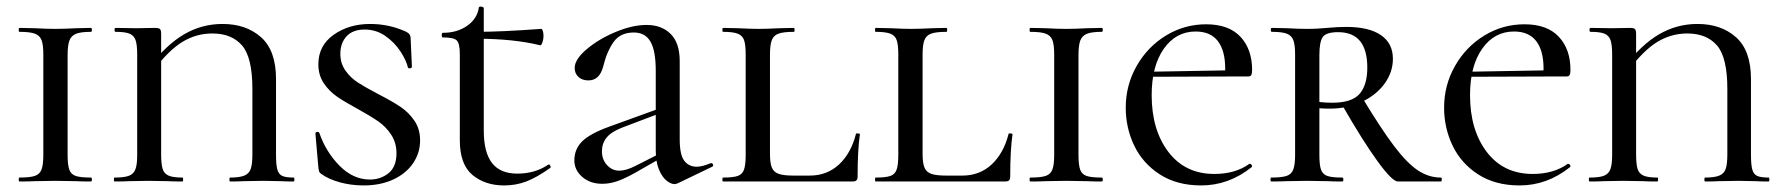

<svg xmlns="http://www.w3.org/2000/svg" viewBox="-20 -553 5426 585"><path d="M257 -12Q260 -12 260 -6Q260 0 257 0Q228 0 212 -1L148 -2L86 -1Q69 0 39 0Q37 0 37 -6Q37 -12 39 -12Q71 -12 86 -17Q101 -22 106.5 -36.5Q112 -51 112 -81V-387Q112 -417 106.5 -431Q101 -445 86 -450.5Q71 -456 39 -456Q37 -456 37 -462Q37 -468 39 -468L86 -467Q124 -465 148 -465Q173 -465 213 -467L257 -468Q260 -468 260 -462Q260 -456 257 -456Q226 -456 211.5 -450Q197 -444 191.5 -429.5Q186 -415 186 -385V-81Q186 -51 191 -36.5Q196 -22 210.5 -17Q225 -12 257 -12Z M536 -12Q538 -12 538 -6Q538 0 536 0Q508 0 492 -1L432 -2L373 -1Q357 0 329 0Q327 0 327 -6Q327 -12 329 -12Q359 -12 373 -17.5Q387 -23 392.5 -37Q398 -51 398 -81V-387Q398 -417 393 -431Q388 -445 374.5 -450.5Q361 -456 332 -456Q329 -456 329 -462Q329 -468 332 -468L397 -467L452 -468Q464 -468 467.5 -464.5Q471 -461 471 -449V-83Q471 -53 475.5 -38.5Q480 -24 493.5 -18Q507 -12 536 -12ZM658 -480Q730 -480 775.5 -439.5Q821 -399 821 -312V-81Q821 -51 825 -36.5Q829 -22 840 -17Q851 -12 875 -12Q877 -12 877 -6Q877 0 875 0Q850 0 836 -1L783 -2L722 -1Q707 0 681 0Q679 0 679 -6Q679 -12 681 -12Q710 -12 724.5 -18Q739 -24 744 -38.5Q749 -53 749 -83V-282Q749 -378 717.5 -414.5Q686 -451 627 -451Q578 -451 536 -425.5Q494 -400 447 -338L435 -349Q487 -417 541 -448.5Q595 -480 658 -480Z M1133 -266Q1174 -245 1199.5 -228Q1225 -211 1242.5 -185.5Q1260 -160 1260 -125Q1260 -87 1238.5 -55.5Q1217 -24 1178 -6Q1139 12 1088 12Q1050 12 1015.5 2.5Q981 -7 959 -23Q954 -26 952.5 -30Q951 -34 950 -43L941 -146Q941 -150 946 -151Q951 -152 953 -148Q973 -90 1014.5 -48Q1056 -6 1107 -6Q1140 -6 1164 -25.5Q1188 -45 1188 -86Q1188 -118 1172 -142.5Q1156 -167 1132 -183.5Q1108 -200 1070 -221Q1031 -242 1007 -258.5Q983 -275 966.5 -299.5Q950 -324 950 -357Q950 -414 996.5 -447Q1043 -480 1108 -480Q1165 -480 1216 -457Q1224 -453 1227 -449.5Q1230 -446 1231 -439L1235 -350Q1235 -346 1230 -345Q1225 -344 1223 -347Q1218 -369 1200 -396.5Q1182 -424 1154 -443.5Q1126 -463 1091 -463Q1055 -463 1036 -442.5Q1017 -422 1017 -389Q1017 -360 1032.5 -338Q1048 -316 1070.5 -301.5Q1093 -287 1133 -266Z M1381 -126V-388Q1381 -421 1371.5 -430Q1362 -439 1329 -439Q1326 -439 1326 -446Q1326 -453 1329 -453Q1373 -453 1403.5 -474.5Q1434 -496 1439 -530Q1439 -533 1445 -533Q1448 -533 1451 -531.5Q1454 -530 1454 -529V-155Q1454 -89 1479 -56.5Q1504 -24 1556 -24Q1610 -24 1650 -51L1652 -52Q1655 -52 1657 -47.5Q1659 -43 1656 -41Q1615 -12 1583.5 0Q1552 12 1516 12Q1458 12 1419.5 -20Q1381 -52 1381 -126ZM1432 -435V-456Q1507 -456 1629 -465Q1632 -465 1634 -458.5Q1636 -452 1636 -443Q1636 -433 1632.5 -423.5Q1629 -414 1626 -415Q1545 -435 1432 -435Z M2036 8Q2024 8 2010.5 -3Q1997 -14 1987.5 -37Q1978 -60 1978 -95V-337Q1978 -398 1962 -426Q1946 -454 1911 -454Q1870 -454 1849.5 -425Q1829 -396 1818 -351Q1807 -308 1773 -308Q1754 -308 1742.5 -318.5Q1731 -329 1731 -346Q1731 -372 1767.5 -403Q1804 -434 1855.5 -455.5Q1907 -477 1950 -477Q1996 -477 2023.5 -449.5Q2051 -422 2051 -367V-129Q2051 -81 2065 -63Q2079 -45 2103 -45Q2119 -45 2146 -56H2147Q2151 -56 2152.5 -51.5Q2154 -47 2150 -45L2044 6ZM1730 -64Q1730 -99 1754 -122.5Q1778 -146 1836 -167L1996 -225L1999 -211L1875 -164Q1842 -151 1828 -133.5Q1814 -116 1814 -92Q1814 -67 1829.5 -50Q1845 -33 1867 -33Q1888 -33 1917 -48L2006 -93L2007 -79L1916 -27Q1882 -8 1859.5 -0.5Q1837 7 1815 7Q1778 7 1754 -14Q1730 -35 1730 -64Z M2398 -18H2447Q2500 -18 2536.5 -52Q2573 -86 2588 -145Q2588 -147 2594 -146.5Q2600 -146 2600 -144Q2593 -96 2593 -15Q2593 -7 2589.5 -3.5Q2586 0 2577 0H2183Q2181 0 2181 -6Q2181 -12 2183 -12Q2214 -12 2228 -17Q2242 -22 2247 -36.5Q2252 -51 2252 -81V-387Q2252 -417 2247 -431Q2242 -445 2227.5 -450.5Q2213 -456 2183 -456Q2181 -456 2181 -462Q2181 -468 2183 -468L2229 -467Q2269 -465 2291 -465Q2315 -465 2355 -467L2399 -468Q2401 -468 2401 -462Q2401 -456 2399 -456Q2367 -456 2352 -450.5Q2337 -445 2331.5 -430.5Q2326 -416 2326 -386V-85Q2326 -57 2331.5 -43Q2337 -29 2352 -23.5Q2367 -18 2398 -18Z M2863 -18H2912Q2965 -18 3001.5 -52Q3038 -86 3053 -145Q3053 -147 3059 -146.5Q3065 -146 3065 -144Q3058 -96 3058 -15Q3058 -7 3054.5 -3.5Q3051 0 3042 0H2648Q2646 0 2646 -6Q2646 -12 2648 -12Q2679 -12 2693 -17Q2707 -22 2712 -36.5Q2717 -51 2717 -81V-387Q2717 -417 2712 -431Q2707 -445 2692.5 -450.5Q2678 -456 2648 -456Q2646 -456 2646 -462Q2646 -468 2648 -468L2694 -467Q2734 -465 2756 -465Q2780 -465 2820 -467L2864 -468Q2866 -468 2866 -462Q2866 -456 2864 -456Q2832 -456 2817 -450.5Q2802 -445 2796.5 -430.5Q2791 -416 2791 -386V-85Q2791 -57 2796.5 -43Q2802 -29 2817 -23.5Q2832 -18 2863 -18Z M3337 -12Q3340 -12 3340 -6Q3340 0 3337 0Q3308 0 3292 -1L3228 -2L3166 -1Q3149 0 3119 0Q3117 0 3117 -6Q3117 -12 3119 -12Q3151 -12 3166 -17Q3181 -22 3186.5 -36.5Q3192 -51 3192 -81V-387Q3192 -417 3186.5 -431Q3181 -445 3166 -450.5Q3151 -456 3119 -456Q3117 -456 3117 -462Q3117 -468 3119 -468L3166 -467Q3204 -465 3228 -465Q3253 -465 3293 -467L3337 -468Q3340 -468 3340 -462Q3340 -456 3337 -456Q3306 -456 3291.5 -450Q3277 -444 3271.5 -429.5Q3266 -415 3266 -385V-81Q3266 -51 3271 -36.5Q3276 -22 3290.5 -17Q3305 -12 3337 -12Z M3410 -225Q3410 -294 3443.5 -352.5Q3477 -411 3533 -445Q3589 -479 3655 -479Q3724 -479 3759.5 -441Q3795 -403 3795 -340Q3795 -329 3792.5 -324.5Q3790 -320 3783 -320H3712Q3713 -328 3713 -344Q3713 -399 3690.5 -428Q3668 -457 3623 -457Q3563 -457 3526 -404.5Q3489 -352 3489 -263Q3489 -157 3540 -90Q3591 -23 3680 -23Q3744 -23 3787 -54H3788Q3791 -54 3793.5 -50.5Q3796 -47 3794 -44Q3724 12 3640 12Q3566 12 3514 -21.5Q3462 -55 3436 -109Q3410 -163 3410 -225ZM3458 -334 3740 -339V-320L3459 -319Z M4070 0Q4042 0 4026 -1L3962 -2L3900 -1Q3883 0 3853 0Q3851 0 3851 -6Q3851 -12 3853 -12Q3885 -12 3900 -17Q3915 -22 3920.5 -36.5Q3926 -51 3926 -81V-387Q3926 -417 3920.5 -431Q3915 -445 3900.5 -450.5Q3886 -456 3855 -456Q3852 -456 3852 -462Q3852 -468 3855 -468L3901 -467Q3939 -465 3962 -465Q3981 -465 3996.5 -466Q4012 -467 4023 -468Q4055 -471 4082 -471Q4151 -471 4187.5 -446Q4224 -421 4224 -374Q4224 -333 4198.5 -298Q4173 -263 4129 -242.5Q4085 -222 4032 -222Q4000 -222 3977 -226L3976 -247Q4001 -240 4039 -240Q4099 -240 4122.5 -267Q4146 -294 4146 -347Q4146 -455 4057 -455Q4021 -455 4010.5 -440.5Q4000 -426 4000 -385V-81Q4000 -50 4005 -36Q4010 -22 4024 -17Q4038 -12 4070 -12Q4073 -12 4073 -6Q4073 0 4070 0ZM4370 0H4239Q4222 0 4177 -62Q4132 -124 4070 -232L4132 -253Q4189 -159 4228 -107.5Q4267 -56 4300 -34Q4333 -12 4370 -12Q4373 -12 4373 -6Q4373 0 4370 0Z M4380 -225Q4380 -294 4413.5 -352.5Q4447 -411 4503 -445Q4559 -479 4625 -479Q4694 -479 4729.5 -441Q4765 -403 4765 -340Q4765 -329 4762.5 -324.5Q4760 -320 4753 -320H4682Q4683 -328 4683 -344Q4683 -399 4660.5 -428Q4638 -457 4593 -457Q4533 -457 4496 -404.5Q4459 -352 4459 -263Q4459 -157 4510 -90Q4561 -23 4650 -23Q4714 -23 4757 -54H4758Q4761 -54 4763.5 -50.5Q4766 -47 4764 -44Q4694 12 4610 12Q4536 12 4484 -21.5Q4432 -55 4406 -109Q4380 -163 4380 -225ZM4428 -334 4710 -339V-320L4429 -319Z M5030 -12Q5032 -12 5032 -6Q5032 0 5030 0Q5002 0 4986 -1L4926 -2L4867 -1Q4851 0 4823 0Q4821 0 4821 -6Q4821 -12 4823 -12Q4853 -12 4867 -17.5Q4881 -23 4886.5 -37Q4892 -51 4892 -81V-387Q4892 -417 4887 -431Q4882 -445 4868.5 -450.5Q4855 -456 4826 -456Q4823 -456 4823 -462Q4823 -468 4826 -468L4891 -467L4946 -468Q4958 -468 4961.5 -464.5Q4965 -461 4965 -449V-83Q4965 -53 4969.5 -38.5Q4974 -24 4987.5 -18Q5001 -12 5030 -12ZM5152 -480Q5224 -480 5269.5 -439.5Q5315 -399 5315 -312V-81Q5315 -51 5319 -36.5Q5323 -22 5334 -17Q5345 -12 5369 -12Q5371 -12 5371 -6Q5371 0 5369 0Q5344 0 5330 -1L5277 -2L5216 -1Q5201 0 5175 0Q5173 0 5173 -6Q5173 -12 5175 -12Q5204 -12 5218.5 -18Q5233 -24 5238 -38.5Q5243 -53 5243 -83V-282Q5243 -378 5211.5 -414.5Q5180 -451 5121 -451Q5072 -451 5030 -425.5Q4988 -400 4941 -338L4929 -349Q4981 -417 5035 -448.5Q5089 -480 5152 -480Z"/></svg>

Font: Cormorant Unicase Medium
Style: Regular
Weight: 500
Designer: Christian Thalmann (Catharsis Fonts)
Foundry: Catharsis Fonts
Version: Version 4.000